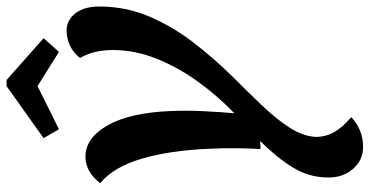

<svg xmlns="http://www.w3.org/2000/svg" viewBox="-298 -670 1156 601"><g transform="rotate(-90 280.5 -369.0)"><path d="M115 -132Q117 -166 117.5 -205.5Q118 -245 116 -289Q111 -414 85 -503Q59 -592 8 -634Q44 -680 91 -680Q150 -680 189.5 -610Q229 -540 234 -412Q236 -361 233.5 -310.5Q231 -260 227 -213L229 -216Q282 -267 326 -328Q370 -389 397 -455.5Q424 -522 425 -591Q425 -624 419 -649Q413 -674 400 -697Q416 -718 439 -728.5Q462 -739 486 -739Q519 -739 541 -710Q563 -681 561 -626Q559 -547 528 -476Q497 -405 448 -341.5Q399 -278 344 -222Q295 -173 252 -128Q209 -83 182 -41Q155 1 153 41Q153 72 168 98.5Q183 125 215 152Q175 189 122 189Q79 189 51.5 156Q24 123 26 75Q27 18 58 -32Q89 -82 140 -133ZM177 -763 149 -811 312 -927H331L462 -811L419 -763L312 -830Z"/></g></svg>

Font: Sansita Swashed Medium
Style: Regular
Weight: 500
Designer: Pablo Cosgaya
Foundry: Omnibus-Type
Version: Version 1.003; ttfautohint (v1.8.3)